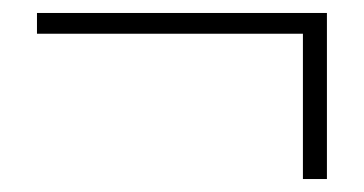

<svg xmlns="http://www.w3.org/2000/svg" viewBox="-20 -399 561 296"><path d="M447 -123H484V-379H37V-347H447Z"/></svg>

Font: Noto Sans CJK HK Thin
Style: Regular
Weight: 100
Designer: Ryoko NISHIZUKA 西塚涼子 (kana, bopomofo & ideographs); Paul D. Hunt (Latin, Greek & Cyrillic); Sandoll Communications 산돌커뮤니
Foundry: Adobe
Version: Version 2.004;hotconv 1.0.118;makeotfexe 2.5.65603